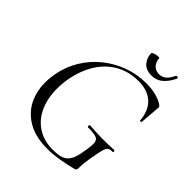

<svg xmlns="http://www.w3.org/2000/svg" viewBox="-219 -922 1068 1068"><g transform="rotate(45 315.5 -388.0)"><path d="M330 12Q230 12 165.5 -31Q101 -74 76.5 -147Q52 -220 68 -310Q81 -382 117.5 -442Q154 -502 207.5 -545Q261 -588 326.5 -612Q392 -636 464 -636Q505 -636 541.5 -626.5Q578 -617 601 -600Q607 -593 607 -589Q607 -585 606 -577L597 -466Q596 -462 590.5 -462Q585 -462 585 -466Q579 -538 537.5 -576Q496 -614 424 -614Q349 -614 290.5 -581Q232 -548 194 -488Q156 -428 140 -346Q123 -245 145 -168Q167 -91 222 -48.5Q277 -6 356 -6Q397 -6 423 -15Q449 -24 464 -50Q479 -76 486 -126Q495 -174 493 -196.5Q491 -219 472 -226Q453 -233 407 -233Q402 -233 402.5 -241Q403 -249 407 -249Q460 -245 505 -244.5Q550 -244 600 -247Q603 -247 604 -240Q605 -233 600 -233Q580 -234 570 -226.5Q560 -219 553.5 -194Q547 -169 538 -116Q533 -83 531.5 -67Q530 -51 530.5 -43.5Q531 -36 529 -28Q528 -22 525.5 -20Q523 -18 517 -16Q471 -4 422.5 4Q374 12 330 12ZM453 -686Q408 -686 386 -712.5Q364 -739 364 -772Q364 -777 372 -780.5Q380 -784 389.5 -786Q399 -788 407 -788Q415 -788 415 -785Q417 -756 433.5 -738.5Q450 -721 478 -721Q500 -721 517.5 -735Q535 -749 550 -781Q554 -786 561 -783Q568 -780 567 -778Q547 -734 519 -710Q491 -686 453 -686Z"/></g></svg>

Font: Cormorant
Style: Italic
Weight: 400
Italic angle: -10°
Designer: Christian Thalmann (Catharsis Fonts)
Foundry: Catharsis Fonts
Version: Version 4.000